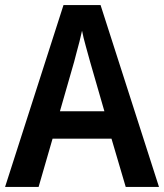

<svg xmlns="http://www.w3.org/2000/svg" viewBox="-20 -736 647 756"><path d="M475 0 419 -190H187L132 0H0L230 -716H376L606 0ZM335 -492Q328 -518 318 -553.5Q308 -589 303 -615Q299 -596 293 -572.5Q287 -549 281 -527.5Q275 -506 272 -493L216 -298H391Z"/></svg>

Font: Noto Sans Sinhala SemiCondensed SemiBold
Style: Regular
Weight: 600
Width: 4
Designer: Jelle Bosma - Monotype Design Team
Foundry: Monotype Imaging Inc.
Version: Version 2.006; ttfautohint (v1.8.4.7-5d5b)